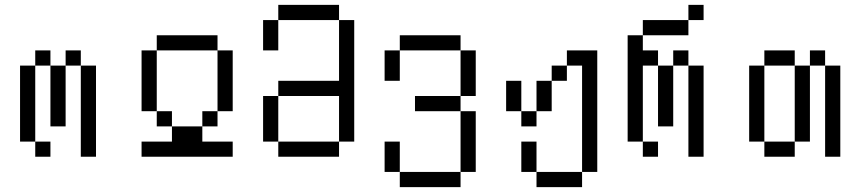

<svg xmlns="http://www.w3.org/2000/svg" viewBox="-20 -645 3540 790"><path d="M187.5 0V-62.5H125V0ZM125 -62.5V-375H62.5V-62.5ZM312.5 -375Q312.5 -375 312.5 0H375Q375 0 375 -375ZM187.5 -375Q187.5 -375 187.5 -125H250Q250 -125 250 -375ZM125 -375H187.5V-437.5H125ZM250 -375H312.5V-437.5H250Z M937.5 0V-62.5H812.5V-125H687.5V-62.5H562.5V0ZM687.5 -125V-187.5H625V-125ZM812.5 -125H875V-187.5H812.5ZM625 -187.5Q625 -187.5 625 -437.5H562.5Q562.5 -437.5 562.5 -187.5ZM875 -187.5H937.5Q937.5 -187.5 937.5 -437.5H875Q875 -437.5 875 -187.5ZM625 -437.5H875V-500H625Z M1125 -62.5V0H1375V-62.5ZM1125 -62.5V-250H1062.5V-62.5ZM1375 -62.5H1437.5Q1437.5 -62.5 1437.5 -562.5H1375Q1375 -562.5 1375 -312.5H1125V-250H1375ZM1062.5 -562.5Q1062.5 -562.5 1062.5 -437.5H1125Q1125 -437.5 1125 -562.5ZM1125 -562.5H1375V-625H1125Z M1625 62.5V125H1875V62.5ZM1625 62.5Q1625 62.5 1625 -62.5H1562.5Q1562.5 -62.5 1562.5 62.5ZM1875 62.5H1937.5Q1937.5 62.5 1937.5 -187.5H1875Q1875 -187.5 1875 62.5ZM1875 -187.5V-250H1687.5V-187.5ZM1875 -250H1937.5V-437.5H1875ZM1562.5 -437.5Q1562.5 -437.5 1562.5 -312.5H1625Q1625 -312.5 1625 -437.5ZM1625 -437.5H1875V-500H1625Z M2187.5 62.5V125H2375V62.5ZM2187.5 62.5Q2187.5 62.5 2187.5 -62.5H2125Q2125 -62.5 2125 62.5ZM2375 62.5H2437.5Q2437.5 62.5 2437.5 -437.5H2312.5V-375H2250V-312.5H2187.5Q2187.5 -312.5 2187.5 -187.5H2125V-125H2187.5V-187.5H2250Q2250 -187.5 2250 -312.5H2312.5V-375H2375ZM2125 -187.5Q2125 -187.5 2125 -312.5H2062.5Q2062.5 -312.5 2062.5 -187.5Z M2687.5 0V-62.5H2625V0ZM2875 -562.5V-625H2812.5V-562.5H2625V-500H2562.5V-62.5H2625V-375H2687.5Q2687.5 -375 2687.5 -125H2750Q2750 -125 2750 -375H2687.5V-437.5H2625V-500H2812.5V-562.5ZM2812.5 -375Q2812.5 -375 2812.5 0H2875Q2875 0 2875 -375ZM2750 -375H2812.5V-437.5H2750Z M3125 -62.5V0H3250V-62.5ZM3125 -62.5V-375H3062.5V-62.5ZM3250 -62.5H3312.5V-375H3250ZM3375 -375Q3375 -375 3375 0H3437.5Q3437.5 0 3437.5 -375ZM3125 -375H3250V-437.5H3125ZM3312.5 -375H3375V-437.5H3312.5Z"/></svg>

Font: Unifont
Style: Regular
Weight: 500
Version: Version 15.1.04